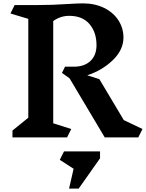

<svg xmlns="http://www.w3.org/2000/svg" viewBox="-20 -816 866 1140"><path d="M801 0H602L393 -351L348 -383L366 -420H419Q481 -420 517 -454Q553 -488 553 -548Q553 -624 511.5 -673Q470 -722 391 -722Q339 -722 296 -691V-84L403 -50L378 0H54V-41L148 -117V-704L42 -736L67 -786H203Q292 -786 378 -792Q442 -796 472 -796Q543 -796 598 -769Q653 -742 683 -695.5Q713 -649 713 -593Q713 -520 650 -459Q587 -398 498 -369L570 -346L715 -103L826 -50ZM574 124 447 304H390L417 186L335 133L360 83H574Z"/></svg>

Font: Inknut Antiqua SemiBold
Style: Regular
Weight: 600
Designer: Claus Eggers Sørensen
Foundry: Claus Eggers Sørensen
Version: Version 1.003; ttfautohint (v1.8.2) -l 8 -r 50 -G 200 -x 14 